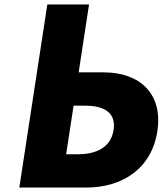

<svg xmlns="http://www.w3.org/2000/svg" viewBox="-20 -845 757 865"><path d="M311.5 -369H364.5C438.5 -369 504.6 -344 491.8 -260C478.8 -175 405 -150 331 -150H278ZM67 0H368C529 0 662.7 -83 688.9 -254C714.9 -424 608.4 -519 447.4 -519H334.4L381.2 -825H193.2Z"/></svg>

Font: Sztylet
Style: BdObl
Weight: 700
Foundry: Cannot Into Space Fonts, PlusOne Fonts
Version: Version 0.12